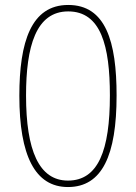

<svg xmlns="http://www.w3.org/2000/svg" viewBox="-20 -745 549 774"><path d="M450 -360C450 -578 406 -725 255 -725C106 -725 58 -577 58 -359C58 -118 121 9 254 9C392 9 450 -119 450 -360ZM85 -360C85 -558 125 -699 255 -699C387 -699 423 -560 423 -360C423 -139 376 -17 254 -17C137 -17 85 -139 85 -360Z"/></svg>

Font: Noto Sans Sinhala SemiCondensed Thin
Style: Regular
Weight: 100
Width: 4
Designer: Jelle Bosma - Monotype Design Team
Foundry: Monotype Imaging Inc.
Version: Version 2.006